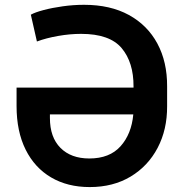

<svg xmlns="http://www.w3.org/2000/svg" viewBox="-20 -757 753 787"><path d="M347.7 9.8Q256.8 9.8 189.5 -29.8Q122.1 -69.3 85 -143.8Q47.9 -218.3 47.9 -322.3V-397.9H527.3V-402.8Q527.8 -501 478.8 -559.6Q429.7 -618.2 312.5 -618.2Q266.6 -618.2 218 -609.6Q169.4 -601.1 131.3 -586.9L106.4 -696.8Q123.5 -706.5 158.7 -715.8Q193.8 -725.1 237.5 -731.2Q281.2 -737.3 324.7 -737.3Q432.1 -737.3 508.3 -695.6Q584.5 -653.8 625 -578.6Q665.5 -503.4 665 -402.8V-321.8Q665.5 -226.1 626.2 -151.1Q586.9 -76.2 515.4 -33.2Q443.8 9.8 347.7 9.8ZM346.2 -107.4Q429.2 -107.4 474.1 -157.5Q519 -207.5 526.4 -288.1H184.6V-273.4Q184.6 -194.3 227.8 -150.9Q271 -107.4 346.2 -107.4Z"/></svg>

Font: Inter Tight SemiBold
Style: Regular
Weight: 600
Designer: Rasmus Andersson
Foundry: rsms
Version: Version 3.004; ttfautohint (v1.8.4.7-5d5b)